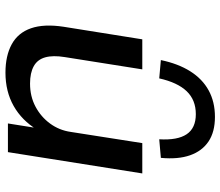

<svg xmlns="http://www.w3.org/2000/svg" viewBox="-72 -726 807 703"><g transform="rotate(90 331.5 -374.5)"><path d="M246 9Q184 9 142 -14Q100 -37 83.5 -84.5Q67 -132 78 -204L124 -492H234L189 -208Q182 -165 190 -136.5Q198 -108 222.5 -94.5Q247 -81 286 -81Q333 -81 370.5 -101Q408 -121 432.5 -154.5Q457 -188 463 -230L504 -492H615L537 0H432L449 -107H455Q421 -51 368 -21Q315 9 246 9ZM267 -554 200 -560Q213 -623 241 -667.5Q269 -712 311 -735Q353 -758 408 -758Q463 -758 498 -734.5Q533 -711 548.5 -667Q564 -623 558 -560L490 -554Q494 -621 471.5 -654.5Q449 -688 398 -688Q346 -688 314 -654.5Q282 -621 267 -554Z"/></g></svg>

Font: Nunito Sans 10pt SemiExpanded SemiBold
Style: Italic
Weight: 600
Width: 6
Italic angle: -9°
Designer: Vernon Adams
Foundry: Vernon Adams
Version: Version 3.101;gftools[0.9.27]